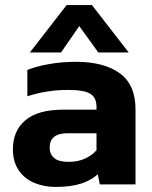

<svg xmlns="http://www.w3.org/2000/svg" viewBox="-20 -728 601 758"><path d="M98 -521 243 -708H343L488 -521H368L293 -625L221 -521ZM199 10Q154 10 115.5 -6Q77 -22 54 -55.5Q31 -89 31 -139Q31 -212 80.5 -253.5Q130 -295 229 -295H361V-306Q361 -342 337 -357.5Q313 -373 247 -373Q166 -373 88 -348V-452Q123 -466 173.5 -475Q224 -484 280 -484Q390 -484 452.5 -439Q515 -394 515 -296V0H374L366 -40Q340 -16 299.5 -3Q259 10 199 10ZM250 -89Q288 -89 316 -102Q344 -115 361 -135V-202H247Q176 -202 176 -145Q176 -119 194 -104Q212 -89 250 -89Z"/></svg>

Font: Kanit SemiBold
Style: Regular
Weight: 600
Designer: Katatrad Team
Foundry: CadsonDemak
Version: Version 2.000; ttfautohint (v1.8.3)